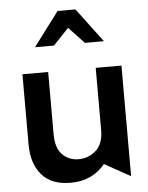

<svg xmlns="http://www.w3.org/2000/svg" viewBox="-55 -822 677 877"><g transform="rotate(-5 283.5 -383.5)"><path d="M234 10Q333 10 392 -62L511 4V-503H393V-218Q393 -155 359 -124.5Q325 -94 279 -94Q235 -94 205 -124Q175 -154 175 -218V-503H57V-182Q57 -93 101.5 -41.5Q146 10 234 10ZM324 -777H242L125 -621H212L283 -696L354 -621H441Z"/></g></svg>

Font: Geom Medium
Style: Bold
Weight: 500
Version: Version 1.102